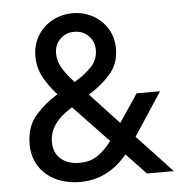

<svg xmlns="http://www.w3.org/2000/svg" viewBox="-54 -810 861 875"><g transform="rotate(-5 377.0 -372.5)"><path d="M63 -179Q63 -260 107.5 -310.5Q152 -361 209 -395Q171 -437 147.5 -480.5Q124 -524 124 -576Q124 -628 149 -669.5Q174 -711 217 -734Q260 -757 310 -757Q360 -757 402 -734Q444 -711 468.5 -670.5Q493 -630 493 -580Q493 -511 452 -464Q411 -417 352 -381L483 -240L569 -368H676L547 -171L707 0H584L494 -95Q405 12 279 12Q216 12 167 -11.5Q118 -35 90.5 -78.5Q63 -122 63 -179ZM282 -75Q331 -75 365 -98Q399 -121 430 -162L270 -330Q165 -267 165 -181Q165 -131 197 -103Q229 -75 282 -75ZM292 -444Q341 -473 371 -505Q401 -537 401 -581Q401 -620 375 -646Q349 -672 310 -672Q271 -672 245 -646Q219 -620 219 -580Q219 -546 238.5 -513Q258 -480 292 -444Z"/></g></svg>

Font: Evergrow Sans 
Style: Medium
Weight: 500
Foundry: 10Web
Version: Version 1.000